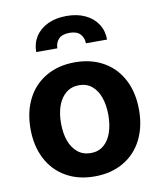

<svg xmlns="http://www.w3.org/2000/svg" viewBox="-86 -829 761 907"><g transform="rotate(-10 295.0 -375.0)"><path d="M34.8 -263.2Q34.8 -345.3 66.5 -407Q98.1 -468.8 157.2 -502.9Q216.2 -537.1 295.2 -537.1Q374.3 -537.1 433.4 -502.9Q492.5 -468.8 523.9 -407Q555.4 -345.3 555.4 -263.2Q555.4 -182.2 523.9 -120.2Q492.5 -58.2 433.4 -24Q374.3 10.2 295.2 10.2Q216.2 10.2 157.2 -24Q98.1 -58.2 66.5 -120.2Q34.8 -182.2 34.8 -263.2ZM408.4 -264.4Q408.4 -311.3 395.7 -348.1Q383 -385 357.8 -406Q332.6 -427 296.3 -427Q259.5 -427 233.5 -406Q207.6 -385 194.4 -348.4Q181.3 -311.9 181.3 -264.4Q181.3 -216.9 194.4 -180.2Q207.6 -143.6 233.5 -122.6Q259.5 -101.6 296.3 -101.6Q332.6 -101.6 357.8 -122.6Q383 -143.6 395.7 -180.5Q408.4 -217.4 408.4 -264.4ZM294.7 -759.5Q345.8 -759.5 384.1 -741.3Q422.4 -723 443.4 -690.7Q464.3 -658.3 464.3 -616.4H362.9Q362.3 -643.8 345.7 -661.1Q329 -678.5 294.7 -678.5Q259.5 -678.5 242.6 -660.9Q225.8 -643.3 225.8 -616.4H124.3Q124.3 -658.3 145.1 -690.7Q166 -723 204.5 -741.3Q243 -759.5 294.7 -759.5Z"/></g></svg>

Font: WEMIX Pretendard Variable
Style: Regular
Weight: 400
Designer: Base glyphs from Inter by Rasmus Andersson; Hangeul glyphs from Noto Sans CJK(Source Han Sans) by Jang Soo-young and Kan
Foundry: Kil Hyung-jin
Version: Version 1.000;Glyphs 3.2 (3208)